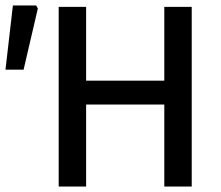

<svg xmlns="http://www.w3.org/2000/svg" viewBox="-30 -680 806 700"><path d="M184 0V-655H284V-386H569V-655H669V0H569V-299H284V0ZM-10 -426 17 -660H102L108 -649L56 -426Z"/></svg>

Font: Source Sans 3 Medium
Style: Regular
Weight: 500
Designer: Paul D. Hunt
Foundry: Adobe
Version: Version 3.052;hotconv 1.1.0;makeotfexe 2.6.0